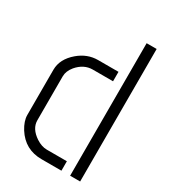

<svg xmlns="http://www.w3.org/2000/svg" viewBox="-170 -772 763 859"><g transform="rotate(30 211.0 -342.5)"><path d="M29.3 -139.6V-373Q29.3 -428.7 81.1 -472.7Q126 -510.7 180.7 -510.7H286.1V-461.9H181.6Q135.7 -461.9 101.6 -421.9Q80.1 -395.5 80.1 -369.1V-141.6Q80.1 -98.6 127 -67.4Q155.3 -48.8 182.6 -48.8H286.1V0H183.6Q97.7 0 51.8 -72.3Q29.3 -108.4 29.3 -139.6ZM331.1 0V-684.6H382.8V0Z"/></g></svg>

Font: Post No Bills Colombo
Style: Regular
Weight: 500
Designer: Kosala Senevirathne, Siva Puranthara, Lasantha Premarathna, Tharique Azeez
Foundry: Mooniak
Version: Version 1.220 ; ttfautohint (v1.5)